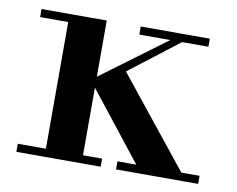

<svg xmlns="http://www.w3.org/2000/svg" viewBox="-58 -535 751 609"><g transform="rotate(10 317.0 -230.0)"><path d="M431.5 0 222 -266 484 -460H520.5L327.5 -311.5L577 0ZM29.5 0V-26H301V0ZM120 0V-434H29.5V-460H239.5V0ZM350.5 0V-26H615V0ZM349 -434V-460H571.5V-434Z"/></g></svg>

Font: Bodoni Moda 9pt SemiBold
Style: Regular
Weight: 600
Designer: Owen Earl
Foundry: indestructible type
Version: Version 2.005